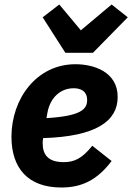

<svg xmlns="http://www.w3.org/2000/svg" viewBox="-20 -823 589 855"><path d="M394 -588 549 -746 477 -803 340 -688 244 -803 170 -746 271 -588ZM253 12C343 12 412 -20 477 -106L391 -174C344 -115 309 -101 263 -101C194 -101 170 -135 170 -185C170 -190 170 -196 172 -208C407 -215 504 -283 504 -391C504 -505 395 -537 316 -537C142 -537 31 -382 31 -214C31 -75 104 12 253 12ZM308 -430C333 -430 368 -422 368 -377C368 -335 337 -306 187 -297L191 -320C203 -388 249 -430 308 -430Z"/></svg>

Font: Braiins Sans
Style: Bold Italic
Weight: 700
Italic angle: -11.31°
Designer: Mike Abbink, Paul van der Laan, Pieter van Rosmalen, Jiri Chlebus, Lubos Buracinsky
Foundry: Bold Monday, Sudetype
Version: Version 1.000;hotconv 1.0.109;makeotfexe 2.5.65596